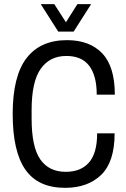

<svg xmlns="http://www.w3.org/2000/svg" viewBox="-20 -891 608 923"><path d="M176 -871H241L297 -784L352 -871H418L334 -739H260ZM293 12Q163 12 102 -75.5Q41 -163 41 -343Q41 -525 107.5 -611.5Q174 -698 302 -698Q411 -698 471.5 -634.5Q532 -571 532 -436H445Q445 -527 409 -574.5Q373 -622 299 -622Q219 -622 175.5 -560Q132 -498 132 -362V-320Q132 -185 173.5 -125Q215 -65 296 -65Q369 -65 408 -110Q447 -155 447 -250H531Q531 -113 466.5 -50.5Q402 12 293 12Z"/></svg>

Font: Archivo Condensed
Style: Regular
Weight: 400
Width: 3
Designer: Hector Gatti
Foundry: Omnibus-Type
Version: Version 2.001; ttfautohint (v1.8.3)